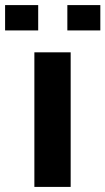

<svg xmlns="http://www.w3.org/2000/svg" viewBox="-70 -734 414 754"><path d="M207.5 0H65V-528.5H207.5ZM324 -614.5H194.5V-714H324ZM80 -614.5H-50V-714H80Z"/></svg>

Font: Roberto Sans
Style: Bold
Weight: 700
Designer: Google (font) & Cristiano Sobral (main changes)
Version: Version 1.000;October 12, 2021;FontCreator 14.0.0.2814 64-bi